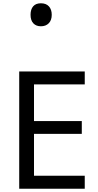

<svg xmlns="http://www.w3.org/2000/svg" viewBox="-20 -1149 596 1169"><path d="M496 0H97V-714H496V-635H187V-412H478V-334H187V-79H496ZM229 -989Q200 -989 183 -1007Q166 -1025 166 -1059Q166 -1092 182 -1110.5Q198 -1129 229 -1129Q261 -1129 278 -1110Q295 -1091 295 -1059Q295 -1026 277 -1007.5Q259 -989 229 -989Z"/></svg>

Font: Noto Sans Tifinagh
Style: Regular
Weight: 400
Designer: JamraPatel
Foundry: JamraPatel LLC
Version: Version 2.004; ttfautohint (v1.8.4.7-5d5b)